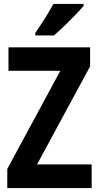

<svg xmlns="http://www.w3.org/2000/svg" viewBox="-20 -954 502 974"><path d="M445 0H17V-97L286 -595H23V-714H437V-617L168 -120H445ZM404 -924Q389 -906 362.5 -878.5Q336 -851 306.5 -822.5Q277 -794 253 -774H159V-787Q184 -823 208.5 -862Q233 -901 251 -934H404Z"/></svg>

Font: Noto Sans Gujarati Condensed
Style: Bold
Weight: 700
Width: 3
Designer: Jelle Bosma - Monotype Design Team, Universal Thirst
Foundry: Monotype Imaging Inc.
Version: Version 2.106; ttfautohint (v1.8.4.7-5d5b)